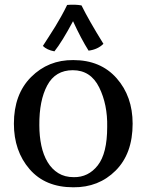

<svg xmlns="http://www.w3.org/2000/svg" viewBox="-20 -775 622 815"><path d="M39 -250Q39 -375 112 -448Q185 -521 291 -520Q407 -520 475 -443Q543 -366 543 -250Q543 -123 471 -51Q399 21 291 20Q172 20 105.5 -57Q39 -134 39 -250ZM435 -236Q437 -331 401 -404Q365 -477 289 -477Q215 -477 180.5 -412.5Q146 -348 147 -243Q147 -197 155.5 -157Q164 -117 182 -87Q200 -57 227.5 -40Q255 -23 293 -23Q355 -22 395 -73Q435 -124 435 -236ZM419 -589Q395 -565 356 -560Q325 -609 290 -685Q243 -597 211 -557Q179 -563 162 -580Q168 -589 186.5 -618Q205 -647 215 -663Q225 -679 239.5 -705Q254 -731 265 -754Q299 -757 326 -752Q357 -689 419 -589Z"/></svg>

Font: Alike
Style: Regular
Weight: 400
Designer: Cyreal (www.cyreal.org)
Foundry: Cyreal (www.cyreal.org)
Version: Version 1.212